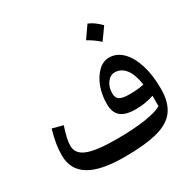

<svg xmlns="http://www.w3.org/2000/svg" viewBox="-192 -1086 1290 1288"><g transform="rotate(-30 453.5 -442.0)"><path d="M781.2 -174.8Q782.2 -211.9 781.2 -254.9Q716.8 -231.9 640.6 -231.9Q561 -231.9 524.7 -262.7Q488.3 -293.5 488.3 -360.4Q488.3 -431.6 511.2 -491.2Q534.2 -550.8 572.3 -586.7Q610.4 -622.6 655.8 -622.6Q714.4 -622.6 759 -577.9Q803.7 -533.2 828.9 -453.4Q854 -373.5 854 -268.6Q854 -164.1 810.5 -103.5Q767.1 -43 670.4 -17.6Q573.7 7.8 414.1 7.8Q231.9 7.8 143.1 -46.6Q54.2 -101.1 54.2 -212.9Q54.2 -255.4 61.5 -299.6Q68.8 -343.8 85.4 -402.8L167 -381.3Q135.7 -287.1 135.7 -239.7Q135.7 -177.2 204.1 -149.9Q272.5 -122.6 428.7 -122.6Q560.5 -122.6 652.6 -136.7Q744.6 -150.9 781.2 -174.8ZM766.1 -350.6Q753.9 -433.1 721.2 -475.3Q688.5 -517.6 639.2 -517.6Q604.5 -517.6 579.8 -484.1Q555.2 -450.7 555.2 -403.3Q555.2 -368.2 577.1 -354Q599.1 -339.8 654.3 -339.8Q720.2 -339.8 766.1 -350.6ZM645.5 -892.1Q668.9 -882.8 691.9 -866.2Q714.8 -849.6 737.3 -826.7Q721.7 -804.2 705.3 -781.5Q689 -758.8 671.9 -735.4Q630.9 -772.9 581.1 -799.8Q597.7 -823.2 613.5 -845.9Q629.4 -868.7 645.5 -892.1Z"/></g></svg>

Font: Pinar-DS1-FD SemiBold
Style: Regular
Weight: 600
Designer: Amin Abedi
Version: Version 3.000